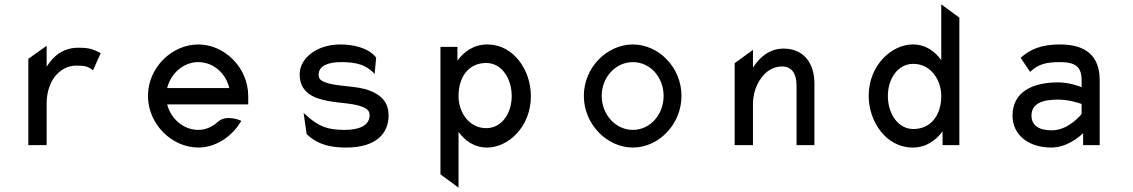

<svg xmlns="http://www.w3.org/2000/svg" viewBox="-20 -666 5197 881"><path d="M437 -425C409 -438 397 -447 339 -447C269 -447 224 -408 194 -360V-456L110 -396V0H194V-191C194 -244 210 -287 233 -316C255 -343 287 -365 331 -365C376 -365 384 -359 402 -347L407 -344L442 -422Z M1119 -187V-225C1119 -356 1010 -462 890 -462C770 -462 659 -357 659 -226C659 -95 770 11 890 11C967 11 1041 -36 1084 -106L1087 -111L1082 -114C1082 -114 1018 -141 981 -108C956 -85 925 -70 890 -70C823 -70 765 -119 747 -187ZM747 -262C764 -330 822 -381 890 -381C958 -381 1016 -331 1032 -262Z M1389 -49C1440 0 1503 11 1568 11C1710 11 1763 -57 1763 -136C1763 -201 1724 -232 1677 -250C1617 -274 1530 -267 1473 -288C1455 -295 1442 -302 1442 -323C1442 -365 1487 -381 1546 -381C1618 -381 1658 -367 1692 -334L1699 -327L1706 -402L1705 -403C1670 -447 1601 -462 1541 -462C1434 -462 1355 -399 1355 -325C1355 -241 1420 -215 1484 -203C1532 -193 1595 -193 1637 -178C1658 -171 1676 -161 1676 -138C1676 -89 1627 -70 1562 -70C1483 -70 1442 -85 1383 -139L1373 -148L1387 -51Z M2079 -388V-451H2001V134L2084 195V-61C2113 -21 2155 11 2216 11C2311 11 2416 -83 2416 -225C2416 -343 2338 -462 2216 -462C2154 -462 2109 -429 2079 -388ZM2084 -225C2084 -313 2130 -377 2211 -377C2282 -377 2328 -306 2328 -225C2328 -151 2286 -78 2211 -78C2131 -78 2084 -152 2084 -225Z M2884 -381C2963 -381 3025 -312 3025 -226C3025 -140 2963 -70 2884 -70C2805 -70 2741 -140 2741 -226C2741 -312 2805 -381 2884 -381ZM2884 11C3002 11 3107 -95 3107 -226C3107 -357 3002 -462 2884 -462C2766 -462 2659 -357 2659 -226C2659 -95 2766 11 2884 11Z M3717 -283C3717 -378 3666 -443 3576 -443C3511 -443 3466 -404 3435 -356V-437L3351 -376V0H3435V-187C3435 -240 3453 -283 3476 -312C3496 -339 3528 -361 3569 -361C3615 -361 3635 -325 3635 -273V0H3717Z M4305 -63V0H4382V-585L4299 -646V-390C4271 -429 4229 -462 4168 -462C4073 -462 3966 -368 3966 -226C3966 -108 4046 11 4168 11C4230 11 4274 -22 4305 -63ZM4299 -226C4299 -138 4252 -74 4171 -74C4100 -74 4054 -145 4054 -226C4054 -300 4096 -373 4171 -373C4251 -373 4299 -299 4299 -226Z M4663 -401 4707 -336 4711 -340C4746 -372 4782 -381 4844 -381C4915 -381 4943 -359 4943 -298V-266C4928 -272 4884 -288 4835 -288C4720 -288 4626 -246 4626 -135C4626 -46 4701 11 4803 11C4873 11 4928 -34 4950 -55V0H5026V-298C5026 -409 4963 -462 4844 -462C4758 -462 4709 -440 4667 -404ZM4713 -136C4713 -193 4767 -209 4835 -209C4883 -209 4929 -194 4943 -189V-143C4935 -133 4880 -68 4806 -68C4749 -68 4713 -89 4713 -136Z"/></svg>

Font: Charger Monospace
Style: Regular
Weight: 400
Designer: Jasper
Foundry: Cannot Into Space Fonts
Version: Version 0.980